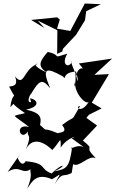

<svg xmlns="http://www.w3.org/2000/svg" viewBox="-20 -824 661 1098"><path d="M336 -529 340 -545 415 -625 466 -708 473 -760 557 -800 465 -804 382 -647 306 -660 322 -712 307 -725 158 -710 235 -663 196 -706 308 -651 307 -524 306 -516ZM158 -240C118 -234 176 -323 151 -276C205 -368 220 -377 267 -319C216 -439 244 -441 341 -386C363 -359 327 -409 415 -415C430 -360 429 -330 410 -412C420 -338 394 -302 409 -355C405 -289 473 -220 488 -243C445 -169 406 -215 438 -218C375 -111 423 -176 335 -109C372 -64 322 -68 311 -62C201 -107 269 -57 209 -109C218 -150 215 -179 129 -197C219 -216 190 -257 152 -262ZM71 -245C44 -243 41 -233 123 -177C41 -155 46 -177 146 -98C58 -120 98 -10 139 -72C134 -37 166 -62 128 30C171 -55 250 4 279 34C323 -11 329 -57 327 20C367 -42 437 -49 390 -33L463 20C420 -8 366 46 393 16C376 134 364 142 290 156C369 121 343 102 275 168C203 141 252 110 127 98C100 144 75 63 82 78L96 56L24 159C94 115 104 177 155 144C149 167 170 170 136 254C161 219 186 161 277 201C326 176 337 147 292 230C340 153 339 193 390 165L398 115C435 136 486 60 528 81C448 0 535 44 454 -20L535 -106L474 -150L489 -168L561 -204L505 -237L603 -400L520 -396L621 -489L431 -461L521 -351C478 -457 422 -450 417 -389C413 -404 376 -482 391 -471C376 -432 326 -450 365 -517C266 -486 341 -508 253 -527C207 -474 192 -446 247 -410C192 -432 165 -462 196 -459C112 -431 120 -321 66 -387C75 -360 83 -332 32 -329C82 -231 54 -323 39 -211Z"/></svg>

Font: Charger Distortion
Style: 2It
Weight: 400
Designer: Jasper
Foundry: Cannot Into Space Fonts
Version: Version 0.98